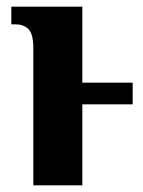

<svg xmlns="http://www.w3.org/2000/svg" viewBox="-20 -556 430 576"><path d="M80 -411Q80 -453 66 -468Q52 -483 25 -483H14V-536H227V-308H378V-243H227V0H80Z"/></svg>

Font: Noto Serif CondExtraBold
Style: Regular
Weight: 800
Width: 3
Designer: Monotype Design Team
Foundry: Monotype Imaging Inc.
Version: Version 1.001